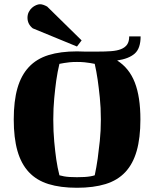

<svg xmlns="http://www.w3.org/2000/svg" viewBox="-20 -873 730 908"><path d="M45 -308Q45 -395 62.5 -456Q80 -517 116.5 -556Q153 -595 209.5 -612.5Q266 -630 344 -630Q354 -630 363 -629.5Q372 -629 381 -629H441Q477 -629 505 -631Q533 -633 552 -640.5Q571 -648 581 -662Q591 -676 591 -701H645Q645 -644 617 -619.5Q589 -595 534 -587Q591 -551 617.5 -483Q644 -415 644 -308Q644 -221 626.5 -159.5Q609 -98 572.5 -59Q536 -20 479 -2.5Q422 15 344 15Q266 15 209.5 -2.5Q153 -20 116.5 -59Q80 -98 62.5 -159.5Q45 -221 45 -308ZM232 -308Q232 -251 236.5 -203Q241 -155 246 -120Q252 -79 261 -44Q271 -41 283 -39Q294 -37 309 -36Q324 -35 344 -35Q364 -35 380 -36Q396 -37 407 -39Q419 -41 428 -44Q436 -81 442 -123Q447 -159 452 -206.5Q457 -254 457 -308Q457 -364 452 -412Q447 -460 442 -495Q436 -536 428 -571Q418 -573 406 -575Q395 -577 379.5 -578.5Q364 -580 344 -580Q324 -580 309 -578.5Q294 -577 283 -575Q271 -573 261 -571Q252 -534 246 -492Q241 -456 236.5 -408.5Q232 -361 232 -308ZM366 -682 344 -653 135 -739Q110 -759 110 -789Q110 -804 116 -816Q122 -828 131 -836Q140 -844 150.5 -848.5Q161 -853 169 -853Q183 -853 203 -842Z"/></svg>

Font: Bigshot One
Style: Regular
Weight: 400
Designer: Gesine Todt
Foundry: Gesine Todt
Version: Version 1.000